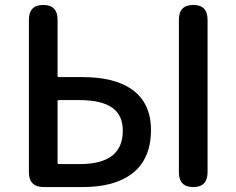

<svg xmlns="http://www.w3.org/2000/svg" viewBox="-20 -757 957 777"><path d="M157 0Q97 0 97 -60V-677Q97 -737 155 -737Q213 -737 213 -677V-450Q213 -445 218 -445H314Q443 -445 514 -395Q591 -340 591 -231Q591 -113 514 -54Q443 0 314 0ZM762 0Q704 0 704 -60V-677Q704 -737 762 -737Q820 -737 820 -677V-60Q820 0 762 0ZM213 -98Q213 -93 218 -93H303Q477 -93 477 -228Q477 -292 433 -322Q389 -352 300 -352H218Q213 -352 213 -347Z"/></svg>

Font: Resource Han Rounded JP Medium
Style: Regular
Weight: 500
Designer: Cyano Hao (round all glyphs); Ryoko NISHIZUKA 西塚涼子 (kana, bopomofo & ideographs); Paul D. Hunt (Latin, Greek & Cyrillic)
Foundry: Cyano Hao
Version: 0.990